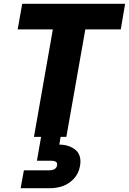

<svg xmlns="http://www.w3.org/2000/svg" viewBox="-20 -722 680 1013"><path d="M73.2 -566.9 97.2 -702.1H640.1L617.2 -566.9H430.2L330.1 0H299.8L293 41Q316.9 41 337.9 47.4Q358.9 53.7 376 66.7Q393.1 79.6 400.4 102.3Q407.7 125 401.9 154.8Q395 193.8 369.6 220.9Q344.2 248 311.8 259.5Q279.3 271 243.2 271H88.9L106 176.8H235.8Q276.9 176.8 280.8 150.9Q283.7 137.2 274.9 131.6Q266.1 126 246.1 126H174.8L196.8 0H159.2L258.8 -566.9Z"/></svg>

Font: SVN-Poppins
Style: Bold Italic
Weight: 700
Italic angle: -10°
Designer: Ninad Kale (Devanagari), Jonny Pinhorn (Latin)
Foundry: Indian Type Foundry
Version: Version 3.002 2017